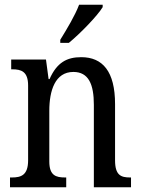

<svg xmlns="http://www.w3.org/2000/svg" viewBox="-20 -786 594 806"><path d="M233 -619V-606H269C319 -647 390 -721 411 -756V-766H312C295 -721 262 -666 233 -619ZM22 0H258V-41H253C215 -41 187 -49 187 -108V-321C187 -405 211 -484 288 -484C352 -484 374 -432 374 -346V0H530V-41H526C488 -41 463 -50 463 -113V-349C463 -486 411 -546 321 -546C261 -546 219 -524 188 -454H184L173 -536H27V-495H32C69 -495 98 -486 98 -427V-113C98 -50 68 -41 30 -41H22Z"/></svg>

Font: Noto Serif Sinhala Condensed
Style: Regular
Weight: 400
Width: 3
Designer: Jelle Bosma - Monotype Design Team
Foundry: Monotype Imaging Inc.
Version: Version 2.007